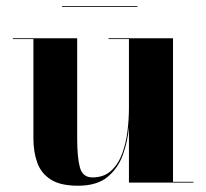

<svg xmlns="http://www.w3.org/2000/svg" viewBox="-20 -582 657 612"><path d="M178 -562.5H418V-560H178ZM226 -460V-142.5Q226 -79.5 234.8 -48Q243.5 -16.5 274.5 -16.5Q311.5 -16.5 334.5 -38Q357.5 -59.5 369.8 -93.2Q382 -127 386.5 -165Q391 -203 391 -237V-457.5H326V-460H531.5V-2.5H596.5V0H391V-176.5Q387 -131.5 371.8 -88.8Q356.5 -46 322.8 -18Q289 10 228.5 10Q172.5 10 141.8 -9.8Q111 -29.5 98.8 -63.5Q86.5 -97.5 86.5 -141V-457.5H21V-460Z"/></svg>

Font: Bodoni* 72pt
Style: Bold
Weight: 700
Version: Version 2.3